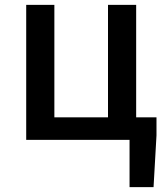

<svg xmlns="http://www.w3.org/2000/svg" viewBox="-20 -571 678 784"><path d="M509 193V0H87V-551H202V-92H421V-551H536V-92H619V-18L607 193Z"/></svg>

Font: Noto Sans KR Medium
Style: Regular
Weight: 500
Designer: Ryoko NISHIZUKA  (kana, bopomofo & ideographs); Paul D. Hunt (Latin, Greek & Cyrillic); Sandoll Communications , Soo-you
Foundry: Adobe
Version: Version 2.004-H2;hotconv 1.0.118;makeotfexe 2.5.65603